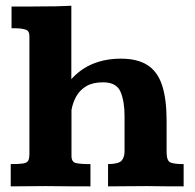

<svg xmlns="http://www.w3.org/2000/svg" viewBox="-20 -662 692 682"><path d="M18.1 0V-79.1Q47.9 -79.1 62 -81.3Q76.2 -83.5 80.3 -91.3Q84.5 -99.1 84.5 -116.7V-533.2Q84.5 -552.2 71.5 -556.6Q58.6 -561 38.6 -561.5Q36.6 -561.5 30 -561.5Q23.4 -561.5 21 -561.5V-638.7Q46.9 -638.2 74.7 -638.7Q102.5 -639.2 128.4 -639.2Q153.8 -639.2 179.9 -639.6Q206.1 -640.1 233.4 -641.6Q233.4 -631.3 233.4 -605Q233.4 -578.6 233.4 -544.9Q233.4 -511.2 233.4 -477.5Q233.4 -443.8 233.4 -417.5Q233.4 -391.1 233.4 -380.9Q267.6 -418.5 311.8 -436Q356 -453.6 409.2 -453.6Q468.8 -453.6 504.4 -430.4Q540 -407.2 555.9 -358.6Q571.8 -310.1 571.8 -232.9V-122.1Q571.8 -90.3 585.7 -84.7Q599.6 -79.1 632.3 -79.1V0Q601.1 0 571.5 -0.2Q542 -0.5 501.5 -1Q460 -1 427.7 -0.5Q395.5 0 363.8 0V-79.1Q401.9 -79.6 412.1 -91.6Q422.4 -103.5 422.4 -124.5V-251.5Q422.4 -301.8 408.2 -335.7Q394 -369.6 345.7 -369.6Q310.1 -369.6 287.1 -356.2Q264.2 -342.8 251.5 -320.6Q238.8 -298.3 233.9 -271.5V-108.4Q233.9 -86.4 249.8 -82.8Q265.6 -79.1 301.3 -79.1V0Q262.7 0 227.5 -0.2Q192.4 -0.5 142.6 -1Q104.5 -1 76.2 -0.5Q47.9 0 18.1 0Z"/></svg>

Font: Kameron
Style: Regular
Weight: 400
Designer: Vernon Adams
Foundry: Vernon Adams
Version: Version 1.100